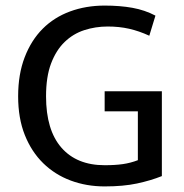

<svg xmlns="http://www.w3.org/2000/svg" viewBox="-20 -659 658 688"><path d="M355 -639Q410 -639 454.5 -631Q499 -623 537 -603L515 -531Q478 -548 442.5 -556Q407 -564 366 -564Q322 -564 282 -551Q242 -538 211.5 -508.5Q181 -479 163 -431.5Q145 -384 145 -314Q145 -193 200 -130Q255 -67 355 -67Q393 -67 420.5 -71Q448 -75 474 -85V-260H355V-332H560V-28Q520 -12 471 -1.5Q422 9 355 9Q290 9 233.5 -12Q177 -33 135 -74Q93 -115 69 -175Q45 -235 45 -314Q45 -393 68.5 -454Q92 -515 133 -556Q174 -597 231 -618Q288 -639 355 -639Z"/></svg>

Font: Mukta Mahee
Style: Regular
Weight: 400
Designer: Shuchita Grover, Noopur Datye, Girish Dalvi, Yashodeep Gholap
Foundry: Ek Type
Version: Version 2.538;PS 1.000;hotconv 16.6.51;makeotf.lib2.5.65220;